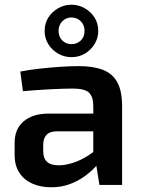

<svg xmlns="http://www.w3.org/2000/svg" viewBox="-20 -783 601 813"><path d="M315 -503Q374 -503 415 -487.5Q456 -472 476.5 -435Q497 -398 497 -333V0H401L384 -106L375 -120V-334Q375 -373 357 -390.5Q339 -408 288 -408Q250 -408 192.5 -405Q135 -402 77 -397L66 -480Q101 -487 145 -492Q189 -497 234 -500Q279 -503 315 -503ZM445 -302 444 -227H219Q189 -226 176 -211Q163 -196 163 -170V-143Q163 -113 179 -98Q195 -83 229 -83Q256 -83 289 -93.5Q322 -104 354.5 -125Q387 -146 413 -175V-112Q403 -97 384 -76.5Q365 -56 337.5 -36Q310 -16 274.5 -3Q239 10 196 10Q152 10 117 -5.5Q82 -21 62 -51.5Q42 -82 42 -127V-179Q42 -237 80.5 -269.5Q119 -302 186 -302ZM283 -763Q313 -763 339 -748Q365 -733 380.5 -708.5Q396 -684 396 -652Q396 -622 380.5 -596.5Q365 -571 339.5 -556Q314 -541 283 -541Q252 -541 226 -556Q200 -571 184.5 -596Q169 -621 169 -652Q169 -684 184.5 -708.5Q200 -733 226 -748Q252 -763 283 -763ZM282 -709Q260 -709 244 -693Q228 -677 228 -652Q228 -627 244 -611.5Q260 -596 282 -596Q306 -596 322 -611.5Q338 -627 338 -652Q338 -677 322 -693Q306 -709 282 -709Z"/></svg>

Font: Exo 2 SemiBold
Style: Regular
Weight: 600
Designer: Natanael Gama
Foundry: Natanael Gama
Version: Version 2.010